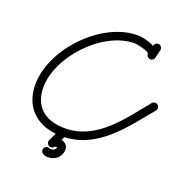

<svg xmlns="http://www.w3.org/2000/svg" viewBox="-128 -688 905 944"><g transform="rotate(20 324.5 -216.0)"><path d="M547.6 -567.6C536.3 -570.3 525 -563.4 522.3 -552.1C518.9 -537.9 515.4 -523.6 512 -509.4C509.3 -498.1 516.3 -486.7 527.5 -484C538.8 -481.3 550.2 -488.3 552.9 -499.5C556.3 -513.8 559.7 -528 563.1 -542.3C565.8 -553.6 558.9 -564.9 547.6 -567.6ZM553.4 -504.4C553.4 -553.6 470.1 -573.3 433.3 -573.3C244.3 -573.3 42.9 -359.6 42.9 -174.4C42.9 -47.9 129.5 21 252 21C434.7 21 539.7 -130.6 644.4 -256.8C651.8 -265.7 650.5 -278.9 641.6 -286.3C632.7 -293.7 619.4 -292.5 612 -283.6C516.7 -168.7 418.3 -21 252 -21C152.6 -21 84.9 -71.1 84.9 -174.4C84.9 -336.5 267.5 -531.3 433.3 -531.3C448.1 -531.3 511.4 -517.6 511.4 -504.5C511.4 -492.9 520.8 -483.5 532.4 -483.5C544 -483.5 553.4 -492.9 553.4 -504.5ZM260.9 -19C250.4 -23.9 237.9 -19.4 233 -8.9C222.2 14.1 211.5 37.1 200.8 60.1C195.7 71.1 200.5 81.3 208.5 86.5C216.5 91.7 227.8 91.9 235.7 82.7C238.2 79.9 243.2 78.8 246.8 78.8C248.5 78.8 252 80.6 250.9 79.2C250.2 78.3 249.7 74.7 249.7 75.9C249.7 92.3 237.4 99.1 222.3 99.1C221.3 99.1 220.3 99 219.3 98.8C216.6 98.3 225 103.8 220.8 100.2C212.1 92.6 198.8 93.4 191.2 102.2C183.6 110.9 184.4 124.2 193.2 131.8C201 138.6 212.1 141.1 222.3 141.1C260.7 141.1 291.7 115.7 291.7 75.9C291.7 51.4 269.4 36.8 246.8 36.8C230.8 36.8 214.5 43.1 203.9 55.3C196 64.4 202.2 75.5 211.7 81.6C221.1 87.7 233.8 88.8 238.9 77.9C249.6 54.9 260.3 31.9 271 8.9C275.9 -1.6 271.4 -14.1 260.9 -19Z"/></g></svg>

Font: FRB American Cursive Guidelines Arrows Medium
Style: Italic
Weight: 500
Italic angle: -25°
Version: Version 2.0;Modular Font Editor K font №1